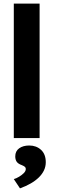

<svg xmlns="http://www.w3.org/2000/svg" viewBox="-20 -760 327 1057"><path d="M56 0V-740H198V0ZM56 226Q70 222 85 213Q100 204 111 193Q122 182 122 170Q122 163 117 158.5Q112 154 100 149Q80 142 72 130.5Q64 119 64 101Q64 72 85.5 56.5Q107 41 141 41Q180 41 206 65Q232 89 232 133Q232 157 222 178Q212 199 193.5 217Q175 235 149 250Q123 265 90 277Z"/></svg>

Font: Our Lexend SemiBold
Style: Regular
Weight: 600
Designer: Bonnie Shaver-Troup, Thomas Jockin
Foundry: Lexend
Version: Version 1.007